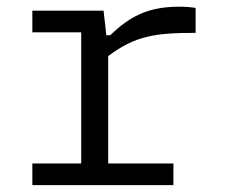

<svg xmlns="http://www.w3.org/2000/svg" viewBox="-20 -538 660 558"><path d="M281 -507H74V-444H216V-63H74V0H484V-63H294.5V-375C373 -434 430.5 -442.5 548.5 -442.5V-515C533.5 -517.5 518 -518.5 500 -518.5C408.5 -518.5 356 -489 300 -435.5H289Z"/></svg>

Font: Monaspace Neon Light
Style: Regular
Weight: 300
Designer: Riley Cran & the Lettermatic Team
Foundry: Lettermatic
Version: Version 1.200 (Monaspace Neon)